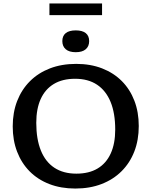

<svg xmlns="http://www.w3.org/2000/svg" viewBox="-20 -1078 875 1109"><path d="M420 -709Q503 -709 569.8 -683Q636.5 -657 683.8 -609.5Q731 -562 756.2 -496.2Q781.5 -430.5 781.5 -350Q781.5 -269 755.8 -202.8Q730 -136.5 682 -88.8Q634 -41 566.5 -15Q499 11 415 11Q332 11 265.2 -14.8Q198.5 -40.5 151.2 -88.2Q104 -136 78.8 -201.8Q53.5 -267.5 53.5 -348Q53.5 -428.5 79.2 -494.8Q105 -561 153 -609Q201 -657 268.5 -683Q336 -709 420 -709ZM421 -75Q494 -75 543.8 -104.8Q593.5 -134.5 619.5 -191.5Q645.5 -248.5 645.5 -329.5Q645.5 -424 618.8 -489.2Q592 -554.5 540.5 -588.8Q489 -623 414 -623Q341 -623 291 -593Q241 -563 215.2 -506.2Q189.5 -449.5 189.5 -368.5Q189.5 -274.5 216 -208.8Q242.5 -143 294.2 -109Q346 -75 421 -75ZM417.5 -776.5Q379.5 -776.5 359.8 -793.5Q340 -810.5 340 -840.5Q340 -871 359.8 -886.8Q379.5 -902.5 417.5 -902.5Q455.5 -902.5 475.2 -886.8Q495 -871 495 -840.5Q495 -810.5 475.2 -793.5Q455.5 -776.5 417.5 -776.5ZM265.5 -990.5V-1058H569.5V-990.5Z"/></svg>

Font: Newsreader 9pt Medium
Style: Regular
Weight: 500
Designer: Hugues Gentile
Foundry: Production Type
Version: Version 1.003